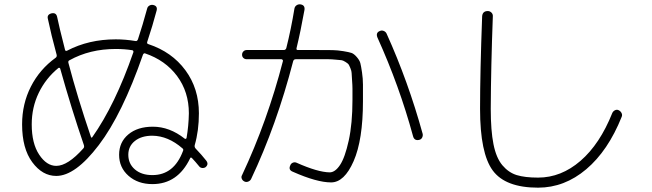

<svg xmlns="http://www.w3.org/2000/svg" viewBox="-20 -823 3040 895"><path d="M252 -505.9Q193.4 -458 160.6 -390.1Q127.9 -322.3 127.9 -243.2Q127.9 -154.3 162.6 -102.1Q197.3 -49.8 242.2 -49.8Q295.9 -49.8 368.2 -130.9Q374 -136.7 371.1 -146.5Q313.5 -314.5 260.7 -502.9Q259.8 -505.9 256.8 -506.8Q253.9 -507.8 252 -505.9ZM519.5 -594.7Q398.4 -594.7 303.7 -542Q296.9 -539.1 298.8 -530.3Q340.8 -370.1 403.3 -186.5Q406.2 -177.7 410.2 -183.6Q516.6 -334 601.6 -579.1Q603.5 -586.9 596.7 -588.9Q560.5 -594.7 519.5 -594.7ZM833 -119.1Q836.9 -127 830.1 -131.8Q763.7 -189.5 690.4 -190.4Q639.6 -190.4 608.9 -166Q578.1 -141.6 578.1 -101.6Q578.1 -59.6 608.9 -33.2Q639.6 -6.8 690.4 -6.8Q791 -6.8 833 -119.1ZM242.2 -2.9Q177.7 -2.9 130.4 -66.9Q83 -130.9 83 -243.2Q83 -338.9 124 -419.4Q165 -500 239.3 -553.7Q246.1 -558.6 244.1 -567.4Q218.8 -660.2 203.1 -735.4Q198.2 -754.9 219.7 -760.7Q241.2 -765.6 246.1 -745.1Q254.9 -701.2 283.2 -590.8Q285.2 -583 293 -586.9Q393.6 -639.6 519.5 -639.6Q564.5 -639.6 611.3 -631.8Q619.1 -629.9 623 -639.6Q644.5 -704.1 666 -783.2Q668 -792 676.3 -796.9Q684.6 -801.8 694.3 -799.8Q715.8 -794.9 710 -773.4Q691.4 -703.1 666 -627Q664.1 -619.1 671.9 -617.2Q781.2 -581.1 844.2 -495.6Q907.2 -410.2 907.2 -294.9Q907.2 -213.9 887.7 -146.5Q885.7 -137.7 891.6 -130.9Q919.9 -101.6 941.4 -74.2Q954.1 -57.6 938.5 -43.9Q931.6 -39.1 922.4 -40Q913.1 -41 908.2 -47.9Q902.3 -55.7 890.6 -68.8Q878.9 -82 875 -85.9Q869.1 -91.8 866.2 -85Q808.6 35.2 690.4 35.2Q623 35.2 579.1 -3.4Q535.2 -42 535.2 -101.6Q535.2 -160.2 578.1 -196.3Q621.1 -232.4 692.4 -232.4Q770.5 -232.4 840.8 -176.8Q842.8 -174.8 845.7 -175.8Q848.6 -176.8 849.6 -179.7Q859.4 -236.3 860.4 -294.9Q860.4 -394.5 805.7 -468.3Q751 -542 656.2 -574.2Q650.4 -576.2 646.5 -568.4Q549.8 -290 440.4 -146.5Q331.1 -2.9 242.2 -2.9Z M1108.4 -6.8Q1226.6 -258.8 1298.8 -538.1Q1299.8 -541 1297.4 -543.9Q1294.9 -546.9 1292 -546.9H1129.9Q1121.1 -546.9 1114.7 -552.7Q1108.4 -558.6 1108.4 -567.9Q1108.4 -577.1 1114.7 -583.5Q1121.1 -589.8 1129.9 -589.8H1302.7Q1311.5 -589.8 1314.5 -598.6Q1336.9 -687.5 1352.5 -783.2Q1354.5 -793 1362.3 -798.3Q1370.1 -803.7 1379.9 -802.7Q1402.3 -799.8 1399.4 -777.3Q1380.9 -674.8 1362.3 -598.6Q1360.4 -589.8 1368.2 -589.8H1462.9Q1506.8 -589.8 1530.3 -589.4Q1553.7 -588.9 1580.6 -584.5Q1607.4 -580.1 1618.7 -576.2Q1629.9 -572.3 1643.1 -557.1Q1656.2 -542 1659.7 -528.8Q1663.1 -515.6 1667.5 -485.8Q1671.9 -456.1 1671.9 -429.2Q1671.9 -402.3 1671.9 -351.6Q1671.9 -170.9 1628.4 -71.8Q1585 27.3 1523.4 27.3Q1457 27.3 1344.7 -22.5Q1323.2 -31.2 1333 -51.8Q1335.9 -60.5 1344.7 -64.5Q1353.5 -68.4 1362.3 -64.5Q1460.9 -20.5 1516.6 -19.5Q1542 -19.5 1564.9 -53.7Q1587.9 -87.9 1605.5 -167.5Q1623 -247.1 1623 -357.4Q1623 -393.6 1623 -409.2Q1623 -424.8 1621.1 -449.2Q1619.1 -473.6 1619.1 -482.4Q1619.1 -491.2 1613.3 -505.4Q1607.4 -519.5 1604.5 -523.4Q1601.6 -527.3 1589.8 -534.7Q1578.1 -542 1571.3 -542.5Q1564.5 -543 1544.9 -544.9Q1525.4 -546.9 1512.2 -546.9Q1499 -546.9 1469.7 -546.9H1358.4Q1349.6 -546.9 1346.7 -538.1Q1269.5 -240.2 1150.4 11.7Q1146.5 19.5 1137.2 23.4Q1127.9 27.3 1119.1 22.9Q1110.4 18.6 1106.9 9.8Q1103.5 1 1108.4 -6.8ZM1905.3 -188.5Q1841.8 -421.9 1739.3 -648.4Q1730.5 -670.9 1751 -678.7Q1759.8 -682.6 1769 -678.7Q1778.3 -674.8 1782.2 -666Q1882.8 -443.4 1950.2 -199.2Q1952.1 -190.4 1947.8 -181.6Q1943.4 -172.9 1933.6 -170.9Q1911.1 -166 1905.3 -188.5Z M2488.3 51.8Q2335.9 51.8 2276.9 -28.3Q2217.8 -108.4 2217.8 -315.4Q2217.8 -487.3 2227.5 -747.1Q2229.5 -771.5 2253.9 -771.5Q2263.7 -771.5 2271 -764.2Q2278.3 -756.8 2277.3 -746.1Q2268.6 -513.7 2267.6 -315.4Q2267.6 -214.8 2280.3 -150.9Q2293 -86.9 2321.8 -52.7Q2350.6 -18.6 2388.7 -6.8Q2426.8 4.9 2488.3 4.9Q2595.7 4.9 2686 -73.2Q2776.4 -151.4 2834 -295.9Q2837.9 -304.7 2846.7 -309.1Q2855.5 -313.5 2864.3 -309.1Q2873 -304.7 2877.4 -295.9Q2881.8 -287.1 2877.9 -278.3Q2814.5 -120.1 2712.9 -34.2Q2611.3 51.8 2488.3 51.8Z"/></svg>

Font: Rounded Mgen+ 1m light
Style: Regular
Weight: 200
Designer: [Source Han Sans]
Ryoko NISHIZUKA  (kana & ideographs); Paul D. Hunt (Latin, Greek & Cyrillic); Wenlong ZHANG  (bopomofo
Version: Version 1.059.20150602